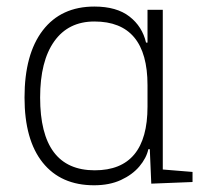

<svg xmlns="http://www.w3.org/2000/svg" viewBox="-20 -547 626 577"><path d="M262.7 9.8Q163.1 9.8 108.4 -58.3Q53.7 -126.5 53.7 -253.9Q53.7 -384.3 108.6 -455.8Q163.6 -527.3 263.7 -527.3Q330.6 -527.3 369.1 -497.3Q407.7 -467.3 418.9 -418.9H423.3V-517.6H469.2V-37.6L558.6 -30.3V0L434.6 4.9L430.2 -98.6H425.8Q419.9 -71.8 398.9 -46.9Q377.9 -22 343.5 -6.1Q309.1 9.8 262.7 9.8ZM423.3 -226.6V-291Q423.3 -482.4 263.7 -482.4Q185.5 -482.4 143.1 -422.9Q100.6 -363.3 100.6 -253.9Q100.6 -35.2 264.6 -35.2Q423.3 -35.2 423.3 -226.6Z"/></svg>

Font: Cascadia Mono ExtraLight
Style: Regular
Weight: 200
Monospace: yes
Designer: Aaron Bell
Foundry: Saja Typeworks
Version: Version 2404.023; ttfautohint (v1.8.4)